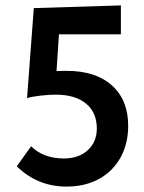

<svg xmlns="http://www.w3.org/2000/svg" viewBox="-20 -683 533 710"><path d="M454 -218Q454 -151 425.5 -100Q397 -49 345.5 -21Q294 7 226 7Q119 7 42 -68L95 -142Q141 -97 216 -97Q271 -97 304.5 -127.5Q338 -158 338 -208Q338 -267 298 -300Q258 -333 186 -333Q162 -333 130.5 -329.5Q99 -326 80 -320L105 -653L427 -663V-556H198L189 -420Q201 -421 226 -421Q334 -421 394 -367Q454 -313 454 -218Z"/></svg>

Font: Ysabeau Infant
Style: Bold
Weight: 700
Designer: Christian Thalmann (Catharsis Fonts)
Version: Version 0.003